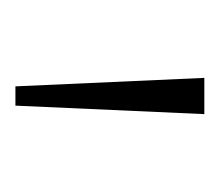

<svg xmlns="http://www.w3.org/2000/svg" viewBox="-38 -727 285 249"><g transform="rotate(90 104.5 -602.5)"><path d="M92 -480 81 -725H128L117 -480Z"/></g></svg>

Font: REM Medium Thin
Style: Regular
Weight: 250
Version: Version 1.005;gftools[0.9.28]